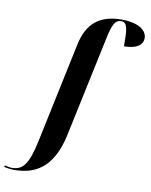

<svg xmlns="http://www.w3.org/2000/svg" viewBox="-246 -847 914 1163"><g transform="rotate(10 211.5 -265.0)"><path d="M-78 240C42 240 158 192 204 -25L333 -634C353 -730 368 -760 407 -760C447 -760 448 -705 448 -613C523 -613 563 -639 563 -683C563 -732 509 -770 406 -770C271 -770 195 -706 168 -573L38 43C7 187 -24 230 -94 230C-106 230 -126 226 -137 223L-140 232C-127 236 -98 240 -78 240Z"/></g></svg>

Font: Noto Serif Display
Style: Bold Italic
Weight: 700
Italic angle: -12°
Designer: Monotype Design Team
Foundry: Monotype Imaging Inc.
Version: Version 2.009